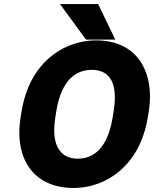

<svg xmlns="http://www.w3.org/2000/svg" viewBox="-20 -921 763 951"><path d="M82 -340C65 -232 84 -144 129 -85C170 -30 241 10 342 10C389 10 431 2 473 -14C599 -65 686 -178 712 -340L717 -370C734 -479 713 -566 669 -626C628 -681 559 -721 457 -721C410 -721 367 -712 325 -696C199 -645 113 -531 87 -370ZM277 -901 406 -725H551L466 -901ZM254 -340 259 -371C278 -489 331 -575 434 -575C538 -575 562 -489 543 -371L538 -340C519 -222 468 -135 365 -135C342 -135 323 -140 307 -148C254 -177 239 -247 254 -340Z"/></svg>

Font: Asimov Pro
Style: UltObl
Weight: 900
Designer: Google
Version: Version 2.000980; 2014